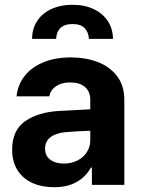

<svg xmlns="http://www.w3.org/2000/svg" viewBox="-20 -779 598 809"><path d="M228.5 -311.5Q282.2 -314.9 360.4 -318.4V-361.3Q359.4 -394.5 337.4 -413.1Q315.4 -431.6 275.4 -431.6Q239.3 -431.6 216.3 -416Q193.4 -400.4 187.5 -373H49.8Q54.2 -419.9 82.3 -457Q110.4 -494.1 160.6 -515.6Q210.9 -537.1 279.3 -537.1Q339.8 -537.1 390.9 -518.1Q441.9 -499 472.9 -458.7Q503.9 -418.5 503.9 -357.4V0H367.2V-73.2H363.3Q342.3 -34.7 303.5 -12.5Q264.6 9.8 208 9.8Q156.2 9.8 116.5 -8.1Q76.7 -25.9 54 -61.5Q31.2 -97.2 31.2 -148.4Q31.2 -230.5 86.4 -268.6Q141.6 -306.6 228.5 -311.5ZM249 -89.8Q281.2 -89.8 306.9 -103Q332.5 -116.2 346.7 -139.2Q360.8 -162.1 360.4 -189.5V-228Q337.4 -227.5 303.7 -225.6Q270 -223.6 252 -221.7Q213.9 -217.8 191.9 -200.2Q169.9 -182.6 169.9 -152.3Q169.9 -122.6 191.7 -106.2Q213.4 -89.8 249 -89.8ZM286.1 -758.8Q336.9 -758.8 375.2 -740.5Q413.6 -722.2 434.6 -689.7Q455.6 -657.2 456.1 -615.2H354.5Q353.5 -642.6 336.9 -660.2Q320.3 -677.7 286.1 -677.7Q250.5 -677.7 233.6 -659.9Q216.8 -642.1 216.8 -615.2H115.2Q115.2 -657.2 136 -689.7Q156.7 -722.2 195.6 -740.5Q234.4 -758.8 286.1 -758.8Z"/></svg>

Font: Pretendard GOV
Style: Bold
Weight: 700
Designer: Base glyphs from Inter by Rasmus Andersson; Hangeul glyphs from Noto Sans CJK(Source Han Sans) by Jang Soo-young and Kan
Foundry: Kil Hyung-jin
Version: Version 1.309